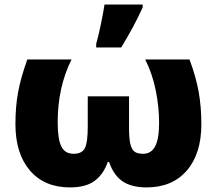

<svg xmlns="http://www.w3.org/2000/svg" viewBox="-20 -815 954 845"><path d="M625 9.8Q559.6 9.8 520 -16.6Q480.5 -43 460 -102.1H454.1Q435.5 -47.9 396.5 -19Q357.4 9.8 288.1 9.8Q175.3 9.8 111.6 -64.7Q47.9 -139.2 47.9 -269Q47.9 -345.2 59.6 -408.9Q71.3 -472.7 100.1 -553.2H294.9Q233.9 -431.2 233.9 -276.9Q233.9 -203.1 249.8 -170.7Q265.6 -138.2 304.2 -138.2Q341.3 -138.2 353.8 -163.6Q366.2 -189 366.2 -256.8V-391.1H547.9V-256.8Q547.9 -207.5 553.2 -183.1Q558.6 -158.7 571 -148.4Q583.5 -138.2 609.9 -138.2Q645.5 -138.2 662.8 -171.1Q680.2 -204.1 680.2 -273.9Q680.2 -344.2 665.5 -417Q650.9 -489.7 619.1 -553.2H814Q842.8 -476.6 854.5 -409.9Q866.2 -343.3 866.2 -269Q866.2 -138.2 802 -64.2Q737.8 9.8 625 9.8ZM403.3 -622.1Q413.1 -655.3 424.3 -709.7Q435.5 -764.2 439.9 -794.9H607.9V-782.2Q567.9 -694.3 513.2 -606H403.3Z"/></svg>

Font: Open Sans ExtBd
Style: Bold
Weight: 800
Foundry: Ascender Corporation
Version: Version 1.10